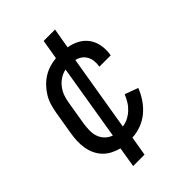

<svg xmlns="http://www.w3.org/2000/svg" viewBox="-215 -725 930 930"><g transform="rotate(-45 250.0 -260.5)"><path d="M137 107 154 3Q131 -3 110.5 -13.5Q90 -24 74 -40.5Q58 -57 48 -78Q38 -99 34 -122.5Q30 -146 31 -170.5Q32 -195 36 -219L56 -339Q60 -362 66.5 -384.5Q73 -407 85.5 -428Q98 -449 115 -467Q132 -485 152.5 -498Q173 -511 196 -518Q219 -525 242 -527L259 -628H337L319 -524Q350 -519 375.5 -505Q401 -491 417.5 -468Q434 -445 439.5 -415Q445 -385 440 -354L439 -349H361L362 -352Q365 -370 363 -387Q361 -404 353 -418Q345 -432 331.5 -441.5Q318 -451 302 -454L237 -64Q257 -66 275.5 -75.5Q294 -85 309.5 -99.5Q325 -114 335.5 -131.5Q346 -149 354 -168L422 -143Q411 -114 392.5 -86.5Q374 -59 349 -38Q324 -17 293 -5.5Q262 6 232 7L215 107ZM172 -67 236 -455Q215 -451 196 -438.5Q177 -426 163.5 -408Q150 -390 143 -369.5Q136 -349 133 -328L113 -208Q110 -186 109.5 -164Q109 -142 116 -122.5Q123 -103 137.5 -88.5Q152 -74 172 -67Z"/></g></svg>

Font: Iosevka SS18
Style: Italic
Weight: 400
Italic angle: -9°
Monospace: yes
Designer: Belleve Invis
Foundry: Belleve Invis
Version: Version 25.1.1; ttfautohint (v1.8.4)